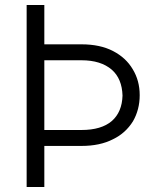

<svg xmlns="http://www.w3.org/2000/svg" viewBox="-20 -749 657 771"><path d="M158 -571H307Q382 -571 434 -544Q486 -517 513 -471Q541 -425 541 -367Q541 -309 514 -262Q484 -214 434 -190Q382 -163 307 -163H158V2H87V-729H158ZM429 -263Q470 -299 472 -365Q470 -433 429 -469Q385 -507 307 -507H158V-227H307Q387 -227 429 -263Z"/></svg>

Font: Sinter Normal
Style: Regular
Weight: 350
Foundry: Adobe & rsms
Version: Version 1.000